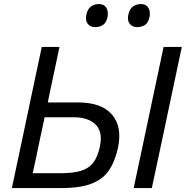

<svg xmlns="http://www.w3.org/2000/svg" viewBox="-20 -950 938 970"><path d="M292 0H40Q52.5 -59 64.2 -114Q76 -169 90 -235.5L140 -472.5Q154.5 -540.5 166.5 -597.2Q178.5 -654 191 -713H280.5Q268 -653 256 -596.8Q244 -540.5 229.5 -472.5L221.5 -432.5H373.5Q493 -432.5 545.8 -371.2Q598.5 -310 576 -203Q562 -137.5 532.5 -92.2Q503 -47 445.8 -23.5Q388.5 0 292 0ZM145.5 -75H288.5Q349.5 -75 389 -87Q428.5 -99 451 -128Q473.5 -157 484.5 -209Q494 -253.5 485.2 -282.2Q476.5 -311 455.8 -327.5Q435 -344 408.8 -350.8Q382.5 -357.5 356.5 -357.5H205.5L182.5 -250.5Q172.5 -201.5 163.8 -160.2Q155 -119 145.5 -75ZM655.5 0Q668 -59.5 679.5 -114.2Q691 -169 705.5 -236L755.5 -472.5Q770 -541 782 -597.2Q794 -653.5 806.5 -713H898.5Q886 -653.5 874 -597.2Q862 -541 847.5 -472.5L797.5 -236Q783 -169 771.5 -114.2Q760 -59.5 747 0ZM672 -813Q648.5 -813 635.2 -830Q622 -847 628.5 -876.5Q634.5 -905 651.8 -917.2Q669 -929.5 692.5 -929.5Q717.5 -929.5 729.2 -911.2Q741 -893 735.5 -865Q730 -835.5 712.8 -824.2Q695.5 -813 672 -813ZM460 -813Q436 -813 423 -830Q410 -847 416.5 -876.5Q422.5 -905 439.8 -917.2Q457 -929.5 480.5 -929.5Q505.5 -929.5 517 -911.2Q528.5 -893 523.5 -865Q517.5 -835.5 500.5 -824.2Q483.5 -813 460 -813Z"/></svg>

Font: Commissioner
Style: Italic
Weight: 400
Italic angle: -12°
Designer: Kostas Bartsokas
Foundry: Kostas Bartsokas
Version: Version 1.000; ttfautohint (v1.8.3)